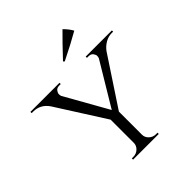

<svg xmlns="http://www.w3.org/2000/svg" viewBox="-222 -943 1083 1083"><g transform="rotate(-45 320.0 -401.0)"><path d="M333 -664 326 -671Q403 -753 453 -802Q480 -775 494 -749Q430 -712 333 -664ZM645 -590H633Q606 -590 581.5 -575.5Q557 -561 541 -539L349 -248V-64Q349 -42 366 -26Q383 -10 407 -10H419V0H214V-10H226Q250 -10 267 -26Q284 -42 284 -64V-249L99 -540Q65 -590 7 -590H-5V-600H227V-590H215Q196 -590 187.5 -578Q179 -566 179 -557.5Q179 -549 181 -542L327 -283L482 -541Q485 -549 485 -557.5Q485 -566 476.5 -578Q468 -590 448 -590H436V-600H645Z"/></g></svg>

Font: Cinzel
Style: Regular
Weight: 400
Designer: Natanael Gama
Version: Version 1.001;PS 001.001;hotconv 1.0.56;makeotf.lib2.0.21325